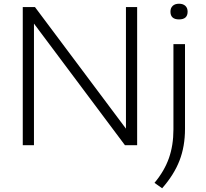

<svg xmlns="http://www.w3.org/2000/svg" viewBox="-20 -778 1104 1029"><path d="M102 0V-740H167.5L655 -88.5V-740H715V0H649.5L162 -651.5V0ZM849 231 808 202Q861 138.5 885.2 69.8Q909.5 1 909.5 -84V-541.5H971.5V-87Q971.5 6.5 942.2 82.2Q913 158 849 231ZM939.5 -674Q893.5 -674 893.5 -715.5Q893.5 -735.5 905.8 -746.8Q918 -758 939.5 -758Q961 -758 973.2 -746.8Q985.5 -735.5 985.5 -715.5Q985.5 -674 939.5 -674Z"/></svg>

Font: Encode Sans Exp Lt
Style: Regular
Weight: 300
Width: 7
Designer: Multiple Designers
Foundry: Impallari Type
Version: Version 3.002; ttfautohint (v1.8.3) -l 8 -r 50 -G 200 -x 14 